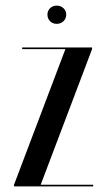

<svg xmlns="http://www.w3.org/2000/svg" viewBox="-20 -664 376 684"><path d="M149 -612C149 -593 163 -579 182 -579C201 -579 216 -593 216 -612C216 -630 201 -644 182 -644C163 -644 149 -630 149 -612ZM312 0V-6H125L308 -489V-495H59V-489H213L30 -6V0Z"/></svg>

Font: Moniqa SemBd Display
Style: Regular
Weight: 600
Designer: Rajesh Rajput
Foundry: Rajesh Rajput
Version: Version 1.000